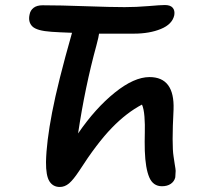

<svg xmlns="http://www.w3.org/2000/svg" viewBox="-20 -704 809 760"><path d="M621.1 33.2Q585.9 33.2 570.8 -2.2Q555.7 -37.6 553.2 -106.9Q552.2 -145 553.2 -178Q554.2 -210.9 551.8 -242.4Q549.3 -273.9 542 -290Q481.4 -258.3 422.6 -197.8Q363.8 -137.2 293 -26.9Q270 7.8 253.2 22Q236.3 36.1 216.8 36.1Q189.9 36.1 175.8 13.9Q161.6 -8.3 162.1 -63Q163.6 -141.1 186.3 -259.3Q209 -377.4 265.1 -574.2Q210.4 -576.2 184.1 -578.1Q154.8 -580.1 135.7 -585.4Q116.7 -590.8 107.9 -599.6Q99.1 -608.4 96.4 -620.4Q93.8 -632.3 97.2 -647Q100.1 -663.1 113 -673.1Q126 -683.1 148.9 -683.1Q217.3 -683.1 318.8 -679.4Q420.4 -675.8 473.1 -675.8Q519 -675.8 567.6 -679.9Q616.2 -684.1 632.8 -684.1Q654.3 -684.1 663.6 -673.3Q672.9 -662.6 669.9 -644Q662.1 -607.9 616.9 -589.4Q571.8 -570.8 509.8 -570.8H372.1Q371.1 -560.1 361.8 -524.9Q316.4 -359.4 289.1 -175.8Q357.4 -275.4 434.1 -337.2Q510.7 -398.9 571.8 -398.9Q671.4 -398.9 667 -271Q659.7 -129.9 667 -85Q668 -75.7 671.6 -54.4Q675.3 -33.2 675.3 -27.6Q675.3 -22 673.8 -2Q669.9 14.2 656 23.7Q642.1 33.2 621.1 33.2Z"/></svg>

Font: Shantell Sans Bouncy
Style: Italic
Weight: 500
Italic angle: -11.31°
Designer: Stephen Nixon, Anya Danilova, Shantell Martin
Foundry: Arrow Type
Version: Version 1.006;[9816181b4]